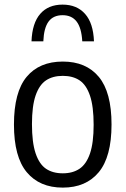

<svg xmlns="http://www.w3.org/2000/svg" viewBox="-20 -824 558 853"><path d="M42 -270.5Q42 -415 98.5 -482.8Q155 -550.5 259 -550.5Q362.5 -550.5 419 -482.5Q475.5 -414.5 475.5 -271Q475.5 -127.5 418.8 -59Q362 9.5 259 9.5Q156 9.5 99 -58.8Q42 -127 42 -270.5ZM396 -269.5Q396 -351 379.8 -399Q363.5 -447 333.5 -467Q303.5 -487 259 -487Q214.5 -487 184.5 -467Q154.5 -447 138.2 -399.8Q122 -352.5 122 -272.5Q122 -191 138.2 -142.8Q154.5 -94.5 184.5 -74.2Q214.5 -54 259 -54Q303 -54 333.2 -74.2Q363.5 -94.5 379.8 -142Q396 -189.5 396 -269.5ZM258 -803.5Q321.5 -803.5 358 -762.2Q394.5 -721 397.5 -640.5H345.5Q342 -700.5 320.2 -728.5Q298.5 -756.5 258 -756.5Q217 -756.5 196 -728.5Q175 -700.5 172.5 -640.5H120Q123 -721.5 158.8 -762.5Q194.5 -803.5 258 -803.5Z"/></svg>

Font: Encode Sans Semi Condensed
Style: Regular
Weight: 400
Width: 4
Designer: Multiple Designers
Foundry: Impallari Type
Version: Version 2.000